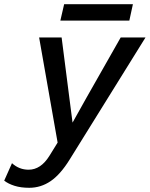

<svg xmlns="http://www.w3.org/2000/svg" viewBox="-117 -678 712 913"><path d="M22 215Q-18 215 -48 205.5Q-78 196 -97 181L-60 98Q-26 129 19 129Q77 129 118 63L157 0L69 -500H176L212 -219L228 -95L294 -213L457 -500H575L214 81Q170 152 123.5 183.5Q77 215 22 215ZM515 -658 498 -580H170L188 -658Z"/></svg>

Font: Work Sans Medium
Style: Italic
Weight: 500
Italic angle: -13°
Designer: Wei Huang
Foundry: Wei Huang
Version: Version 2.012; ttfautohint (v1.8.3)